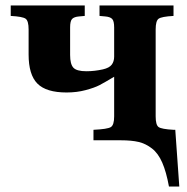

<svg xmlns="http://www.w3.org/2000/svg" viewBox="-20 -510 680 698"><path d="M19 -452.1V-490.2H288.1V-452.1L267.1 -450.2Q249.5 -448.7 242.2 -441.2Q234.9 -433.6 234.9 -410.2V-310.1Q234.9 -276.9 246.8 -263.9Q258.8 -251 293.9 -251Q323.7 -251 354 -257.8Q377.4 -263.2 386.2 -274.9Q395 -286.6 395 -304.2V-410.2Q395 -433.6 387.7 -441.2Q380.4 -448.7 362.8 -450.2L341.8 -452.1V-490.2H610.8V-452.1Q567.4 -449.7 556.6 -441.9Q545.9 -434.1 545.9 -402.8V-86.9Q545.9 -55.7 556.6 -48.1Q567.4 -40.5 610.8 -38.1H617.2L631.8 168H594.2Q584.5 114.7 569.8 81.1Q555.2 47.4 532.5 29.8Q509.8 12.2 484.1 6.1Q458.5 0 418.9 0H319.8V-38.1Q371.1 -40.5 383.1 -48.1Q395 -55.7 395 -86.9V-231Q359.9 -210 341.6 -200.4Q323.2 -190.9 291.3 -182.4Q259.3 -173.8 222.2 -173.8Q147.9 -173.8 116 -206.1Q84 -238.3 84 -312V-402.8Q84 -434.1 73.2 -441.9Q62.5 -449.7 19 -452.1Z"/></svg>

Font: Linguistics Pro
Style: Bold
Weight: 700
Designer: Stefan Peev, Context Ltd
Foundry: Stefan Peev, Context Ltd
Version: Version 001.000